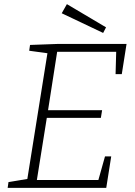

<svg xmlns="http://www.w3.org/2000/svg" viewBox="-20 -907 652 927"><path d="M487 -152H517L493 0H17L21 -28L112 -43L209 -650L121 -662L125 -690L262 -695H591L568 -549H538L541 -657H256L212 -375H473L467 -338H206L158 -38H455ZM478 -748 278 -843 303 -887 492 -775Z"/></svg>

Font: Bitter Light
Style: Italic
Weight: 300
Italic angle: -9°
Designer: Sol Matas, and Bitter project Authors
Foundry: Sol Matas
Version: Version 2.001